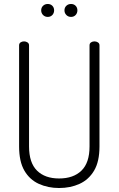

<svg xmlns="http://www.w3.org/2000/svg" viewBox="-20 -939 596 965"><path d="M277 6Q221 6 175 -15Q129 -36 102.5 -81.5Q76 -127 76 -203V-711Q76 -721 83.5 -726Q91 -731 101 -731Q110 -731 118 -726Q126 -721 126 -711V-203Q126 -121 166 -81.5Q206 -42 277 -42Q349 -42 389.5 -81.5Q430 -121 430 -203V-711Q430 -721 437.5 -726Q445 -731 455 -731Q464 -731 472 -726Q480 -721 480 -711V-203Q480 -127 453 -81.5Q426 -36 380 -15Q334 6 277 6ZM337 -854Q323 -854 313.5 -863.5Q304 -873 304 -887Q304 -901 313.5 -910Q323 -919 337 -919Q351 -919 360 -910Q369 -901 369 -887Q369 -873 360 -863.5Q351 -854 337 -854ZM220 -854Q206 -854 196.5 -863.5Q187 -873 187 -887Q187 -901 196.5 -910Q206 -919 220 -919Q234 -919 243 -910Q252 -901 252 -887Q252 -873 243 -863.5Q234 -854 220 -854Z"/></svg>

Font: Dosis ExtraLight Light
Style: Regular
Weight: 300
Version: Version 3.001; ttfautohint (v1.8.2)